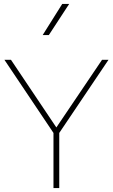

<svg xmlns="http://www.w3.org/2000/svg" viewBox="-20 -953 572 973"><path d="M265.6 -307.1 35.6 -649.9H2.4L251 -279.3V0H280.3V-279.3L529.8 -649.9H497.1ZM196.3 -775.4H227.5L330.6 -933.1H295.4Z"/></svg>

Font: Estedad Thin
Style: Regular
Weight: 100
Designer: Amin Abedi
Version: Version 7.3